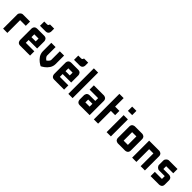

<svg xmlns="http://www.w3.org/2000/svg" viewBox="321 -1895 3190 3190"><g transform="rotate(45 1916.0 -300.0)"><path d="M133.3 -299.8V0H33.2V-333.5Q33.2 -358.4 54.2 -379.2Q75.2 -399.9 100.1 -399.9H266.6V-299.8Z M666.5 0H433.1Q383.3 0 369.6 -45.9Q366.2 -57.6 366.2 -66.9V-333.5Q366.2 -335 366.5 -337.4Q366.7 -339.8 367.9 -346.7Q369.1 -353.5 371.3 -359.9Q373.5 -366.2 378.7 -373.8Q383.8 -381.3 390.6 -387Q397.5 -392.6 408.4 -396.2Q419.4 -399.9 433.1 -399.9H599.6Q618.2 -399.9 632.1 -393.1Q646 -386.2 652.3 -376.5Q658.7 -366.7 662.1 -356.9Q665.5 -347.2 666 -340.3L666.5 -333.5V-166.5H466.3V-100.1H666.5ZM466.3 -233.4H566.4V-299.8H466.3ZM433.1 -466.8V-566.9H499.5Q514.2 -566.9 522.7 -575.2Q531.2 -583.5 532.2 -591.8L533.2 -600.1H632.8V-533.2Q632.8 -531.7 632.6 -529.3Q632.3 -526.9 631.1 -520Q629.9 -513.2 627.7 -506.8Q625.5 -500.5 620.6 -492.9Q615.7 -485.4 608.9 -479.7Q602.1 -474.1 591.1 -470.5Q580.1 -466.8 566.4 -466.8Z M966.3 -200.2V-399.9H1066.4V-200.2Q1066.4 -172.9 1058.1 -147.2Q1049.8 -121.6 1036.6 -102.1Q1023.4 -82.5 1007.3 -65.4Q991.2 -48.3 975.1 -36.6Q959 -24.9 945.8 -16.4Q932.6 -7.8 924.3 -3.9L916 0Q913.1 -1.5 907.5 -4.2Q901.9 -6.8 886.5 -16.4Q871.1 -25.9 856.9 -36.9Q842.8 -47.9 825.4 -65.4Q808.1 -83 795.7 -102.1Q783.2 -121.1 774.7 -147Q766.1 -172.9 766.1 -200.2V-399.9H866.2V-200.2Q866.2 -185.5 878.7 -168.7Q891.1 -151.9 903.8 -142.6L916 -133.3Q918 -134.8 921.4 -137.2Q924.8 -139.6 933.6 -147.2Q942.4 -154.8 949 -162.4Q955.6 -169.9 960.9 -180.4Q966.3 -190.9 966.3 -200.2Z M1466.3 0H1232.9Q1183.1 0 1169.4 -45.9Q1166 -57.6 1166 -66.9V-333.5Q1166 -335 1166.3 -337.4Q1166.5 -339.8 1167.7 -346.7Q1168.9 -353.5 1171.1 -359.9Q1173.3 -366.2 1178.5 -373.8Q1183.6 -381.3 1190.4 -387Q1197.3 -392.6 1208.3 -396.2Q1219.2 -399.9 1232.9 -399.9H1399.4Q1418 -399.9 1431.9 -393.1Q1445.8 -386.2 1452.1 -376.5Q1458.5 -366.7 1461.9 -356.9Q1465.3 -347.2 1465.8 -340.3L1466.3 -333.5V-166.5H1266.1V-100.1H1466.3ZM1266.1 -233.4H1366.2V-299.8H1266.1ZM1232.9 -466.8V-566.9H1299.3Q1314 -566.9 1322.5 -575.2Q1331.1 -583.5 1332 -591.8L1333 -600.1H1432.6V-533.2Q1432.6 -531.7 1432.4 -529.3Q1432.1 -526.9 1430.9 -520Q1429.7 -513.2 1427.5 -506.8Q1425.3 -500.5 1420.4 -492.9Q1415.5 -485.4 1408.7 -479.7Q1401.9 -474.1 1390.9 -470.5Q1379.9 -466.8 1366.2 -466.8Z M1565.9 -600.1H1666V0H1565.9Z M1765.6 -399.9H1999Q2002 -399.9 2006.3 -399.7Q2010.7 -399.4 2022.2 -395.8Q2033.7 -392.1 2042.5 -386Q2051.3 -379.9 2058.6 -366Q2065.9 -352.1 2065.9 -333.5V0H1832.5Q1782.7 0 1769 -45.9Q1765.6 -57.6 1765.6 -66.9V-166.5Q1765.6 -169.4 1766.1 -173.8Q1766.6 -178.2 1770 -189.7Q1773.4 -201.2 1779.8 -210Q1786.1 -218.8 1800 -226.1Q1814 -233.4 1832.5 -233.4H1965.8V-299.8H1765.6ZM1965.8 -166.5H1865.7V-100.1H1965.8Z M2265.6 -600.1V-399.9H2365.7V-299.8H2265.6V0H2165.5V-600.1Z M2465.3 0V-399.9H2565.4V0ZM2465.3 -500V-600.1H2565.4V-500Z M2665 -66.9V-333.5Q2665 -352.1 2671.9 -366Q2678.7 -379.9 2688.5 -386Q2698.2 -392.1 2708.3 -395.8Q2718.3 -399.4 2725.1 -399.4L2731.9 -399.9H2898.4Q2901.4 -399.9 2905.8 -399.7Q2910.2 -399.4 2921.6 -395.8Q2933.1 -392.1 2941.9 -386Q2950.7 -379.9 2958 -366Q2965.3 -352.1 2965.3 -333.5V-66.9Q2965.3 -17.1 2919.4 -3.4Q2907.7 0 2898.4 0H2731.9Q2729 0 2724.6 -0.5Q2720.2 -1 2708.7 -4.4Q2697.3 -7.8 2688.5 -14.2Q2679.7 -20.5 2672.4 -34.4Q2665 -48.3 2665 -66.9ZM2865.2 -299.8H2765.1V-100.1H2865.2Z M3165 0H3064.9V-399.9H3298.3Q3301.3 -399.9 3305.7 -399.7Q3310.1 -399.4 3321.5 -395.8Q3333 -392.1 3341.8 -386Q3350.6 -379.9 3357.9 -366Q3365.2 -352.1 3365.2 -333.5V0H3265.1V-299.8H3165Z M3498.5 0V-100.1H3665V-166.5H3531.7Q3506.8 -166.5 3485.8 -187.5Q3464.8 -208.5 3464.8 -233.4V-333.5Q3464.8 -358.4 3485.8 -379.2Q3506.8 -399.9 3531.7 -399.9H3731.4V-299.8H3564.9V-233.4H3698.2Q3701.2 -233.4 3705.6 -232.9Q3710 -232.4 3721.4 -229Q3732.9 -225.6 3741.7 -219.2Q3750.5 -212.9 3757.8 -199Q3765.1 -185.1 3765.1 -166.5V-66.9Q3765.1 -17.1 3719.2 -3.4Q3707.5 0 3698.2 0Z"/></g></svg>

Font: Malkor
Style: Bold
Weight: 700
Version: Version 1.3